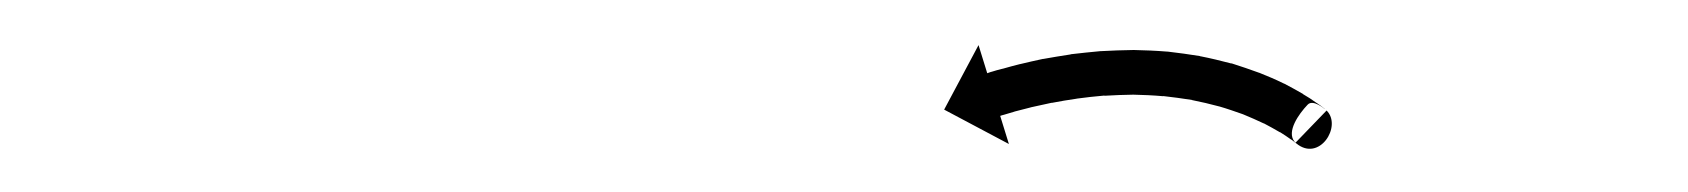

<svg xmlns="http://www.w3.org/2000/svg" viewBox="-20 -522 756 86"><path d="M560.6 -457.8C570.9 -449.2 581.3 -465.5 574.2 -472.5L560.3 -458.1C560.4 -458 560 -458.4 559.8 -458.6C556.2 -463.1 561.7 -470.9 565.7 -475.1C568.2 -477.8 573.7 -472.9 573.4 -473.1C573.4 -473.1 573.4 -473.2 573.3 -473.2C573.3 -473.2 573.3 -473.3 573.3 -473.3C572.2 -474.2 571.1 -475 569.9 -475.8C569.9 -475.8 569.9 -475.8 569.8 -475.9C569.8 -475.9 569.7 -475.9 569.7 -475.9C567.8 -477.3 565.8 -478.6 563.7 -479.8C563.7 -479.8 563.7 -479.9 563.6 -479.9C563.6 -480 563.5 -480 563.5 -480C560.8 -481.6 557.9 -483.1 555.1 -484.6C555.1 -484.6 555 -484.6 555 -484.6C554.9 -484.7 554.8 -484.7 554.8 -484.7C551.4 -486.4 547.8 -487.9 544.3 -489.3C544.3 -489.3 544.2 -489.4 544.1 -489.4C544.1 -489.4 544 -489.4 544 -489.4C539.9 -490.9 535.8 -492.3 531.7 -493.6C531.7 -493.6 531.6 -493.6 531.5 -493.6C531.4 -493.6 531.4 -493.6 531.4 -493.6C526.8 -494.8 522.3 -495.9 517.7 -496.8C517.7 -496.8 517.6 -496.8 517.5 -496.8C517.5 -496.9 517.4 -496.9 517.4 -496.9C512.6 -497.7 507.8 -498.3 502.9 -498.9C502.9 -498.9 502.8 -498.9 502.8 -498.9C502.7 -498.9 502.6 -498.9 502.6 -498.9C497.7 -499.3 492.8 -499.5 487.9 -499.6C487.9 -499.6 487.9 -499.6 487.8 -499.6C487.7 -499.6 487.7 -499.6 487.7 -499.6C482.9 -499.5 478.1 -499.4 473.3 -499.1C473.3 -499.1 473.2 -499.1 473.2 -499.1C473.1 -499.1 473 -499.1 473 -499.1C468.5 -498.7 464 -498.2 459.6 -497.7C459.6 -497.7 459.5 -497.6 459.5 -497.6C459.4 -497.6 459.4 -497.6 459.4 -497.6C455.3 -497 451.3 -496.3 447.3 -495.6C447.3 -495.6 447.3 -495.6 447.2 -495.6C447.2 -495.6 447.1 -495.6 447.1 -495.6C443.7 -494.9 440.4 -494.1 437 -493.3C437 -493.3 436.9 -493.3 436.9 -493.3C436.9 -493.3 436.9 -493.3 436.9 -493.3C434.3 -492.6 431.7 -492 429.1 -491.2C429.1 -491.2 429 -491.2 429 -491.2C429 -491.2 429 -491.2 429 -491.2C427.3 -490.8 425.6 -490.3 424 -489.8C424 -489.8 424 -489.8 424 -489.8C423.9 -489.8 423.9 -489.8 423.9 -489.8C423.4 -489.6 422.8 -489.4 422.2 -489.2L418.3 -501.8L402.9 -472.9L431.9 -457.5L428 -470.1C428.6 -470.3 429.2 -470.5 429.7 -470.6C429.7 -470.6 429.7 -470.6 429.7 -470.6C429.7 -470.6 429.7 -470.6 429.7 -470.6C431.3 -471.1 432.8 -471.5 434.4 -472C434.4 -472 434.4 -472 434.4 -472C434.4 -472 434.3 -472 434.3 -472C436.8 -472.6 439.3 -473.3 441.7 -473.9C441.7 -473.9 441.7 -473.9 441.7 -473.9C441.6 -473.9 441.6 -473.9 441.6 -473.9C444.8 -474.6 448 -475.3 451.2 -476C451.2 -476 451.1 -476 451.1 -475.9C451 -475.9 451 -475.9 451 -475.9C454.8 -476.6 458.5 -477.3 462.3 -477.8C462.3 -477.8 462.3 -477.8 462.2 -477.8C462.2 -477.8 462.1 -477.8 462.1 -477.8C466.3 -478.4 470.5 -478.8 474.7 -479.2C474.7 -479.2 474.7 -479.1 474.6 -479.1C474.5 -479.1 474.5 -479.1 474.5 -479.1C478.9 -479.4 483.4 -479.5 487.8 -479.6C487.8 -479.6 487.7 -479.6 487.7 -479.6C487.6 -479.6 487.5 -479.6 487.5 -479.6C492.1 -479.5 496.6 -479.3 501.1 -478.9C501.1 -478.9 501 -478.9 501 -479C500.9 -479 500.8 -479 500.8 -479C505.2 -478.5 509.7 -477.9 514.1 -477.2C514.1 -477.2 514 -477.2 513.9 -477.2C513.8 -477.2 513.8 -477.2 513.8 -477.2C517.9 -476.4 522.1 -475.4 526.2 -474.3C526.2 -474.3 526.1 -474.3 526.1 -474.4C526 -474.4 525.9 -474.4 525.9 -474.4C529.7 -473.3 533.4 -472 537.1 -470.7C537.1 -470.7 537 -470.7 536.9 -470.7C536.9 -470.8 536.8 -470.8 536.8 -470.8C540 -469.5 543.1 -468.1 546.3 -466.6C546.3 -466.6 546.2 -466.7 546.1 -466.7C546.1 -466.7 546 -466.8 546 -466.8C548.5 -465.5 551 -464.1 553.4 -462.7C553.4 -462.7 553.4 -462.7 553.3 -462.8C553.3 -462.8 553.2 -462.9 553.2 -462.9C554.9 -461.8 556.7 -460.7 558.3 -459.5C558.3 -459.5 558.3 -459.5 558.2 -459.6C558.2 -459.6 558.1 -459.7 558.1 -459.7C559 -459 559.9 -458.4 560.7 -457.7C560.7 -457.7 560.7 -457.7 560.7 -457.7C560.6 -457.8 560.6 -457.8 560.6 -457.8Z"/></svg>

Font: FRB American Cursive Just Arrows Extrabold
Style: Bold Italic
Weight: 800
Italic angle: -25°
Version: Version 2.0;Modular Font Editor K font №1